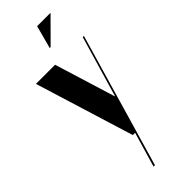

<svg xmlns="http://www.w3.org/2000/svg" viewBox="-281 -708 908 908"><g transform="rotate(-45 172.5 -254.5)"><path d="M184.1 -568.8H178.2L209 -684.1H298.8ZM12.2 -495.1H140.1L233.9 -190.9H235.8L325.2 -495.1H333L138.2 174.8H128.9L180.2 0H165Z"/></g></svg>

Font: Moniqa Black Display
Style: Regular
Weight: 900
Designer: Rajesh Rajput
Foundry: Rajesh Rajput
Version: Version 1.000